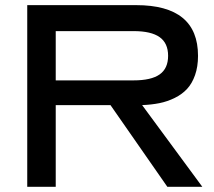

<svg xmlns="http://www.w3.org/2000/svg" viewBox="-20 -720 825 740"><path d="M85 -700.2H504.9Q743.2 -700.2 743.2 -504.9Q743.2 -462.9 731.7 -430.4Q720.2 -397.9 700.9 -377.2Q681.6 -356.4 653.3 -342.5Q625 -328.6 594.7 -322.5Q564.5 -316.4 527.8 -314.9L759.8 0H625L405.8 -314.9H194.8V0H85ZM495.1 -600.1H194.8V-410.2H495.1Q562.5 -410.2 595.2 -433.1Q627.9 -456.1 627.9 -504.9Q627.9 -553.7 595.2 -576.9Q562.5 -600.1 495.1 -600.1Z"/></svg>

Font: Copperplate Sans CC Heavy
Style: Regular
Weight: 400
Designer: indestructible type*
Foundry: Cowboy Collective
Version: Version 1.000